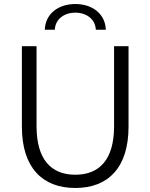

<svg xmlns="http://www.w3.org/2000/svg" viewBox="-20 -930 749 956"><path d="M355 6C520 6 620 -97 620 -299V-700H548V-301C548 -138 477 -60 355 -60C233 -60 162 -138 162 -301V-700H89V-299C89 -97 190 6 355 6ZM203 -782H253C255 -834 299 -867 355 -867C411 -867 455 -834 457 -782H507C504 -862 439 -910 355 -910C271 -910 206 -862 203 -782Z"/></svg>

Font: Chess Sans
Style: Regular
Weight: 400
Designer: Wolf Bōese
Foundry: Wolf Bōese
Version: Version 7.223;Glyphs 3.3 (3306)